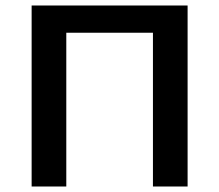

<svg xmlns="http://www.w3.org/2000/svg" viewBox="-20 -678 797 698"><path d="M662 0H536V-559H221V0H95V-658H662Z"/></svg>

Font: Ysabeau Infant
Style: Bold
Weight: 700
Designer: Christian Thalmann (Catharsis Fonts)
Version: Version 0.003